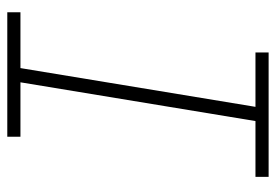

<svg xmlns="http://www.w3.org/2000/svg" viewBox="-138 -638 775 540"><g transform="rotate(-90 250.0 -367.5)"><path d="M23 0V-37H180L289 -698H136V-735H486V-698H329L220 -37H373V0Z"/></g></svg>

Font: Iosevka SS18 Extralight
Style: Italic
Weight: 200
Italic angle: -9°
Monospace: yes
Designer: Belleve Invis
Foundry: Belleve Invis
Version: Version 25.1.1; ttfautohint (v1.8.4)